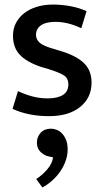

<svg xmlns="http://www.w3.org/2000/svg" viewBox="-20 -500 456 843"><path d="M337 -376Q305 -391 277.5 -397.5Q250 -404 223 -404Q181 -404 159.5 -388.5Q138 -373 138 -347Q138 -327 154 -312.5Q170 -298 220 -284L250 -275Q315 -255 348.5 -223Q382 -191 382 -137Q382 -71 332 -30.5Q282 10 195 10Q148 10 107.5 1.5Q67 -7 35 -22L59 -100Q88 -86 121 -77Q154 -68 189 -68Q232 -68 256 -83Q280 -98 280 -129Q280 -158 258.5 -170.5Q237 -183 192 -197L161 -206Q98 -227 67.5 -259Q37 -291 37 -343Q37 -374 50 -399Q63 -424 86 -442Q109 -460 141.5 -470Q174 -480 213 -480Q250 -480 288.5 -473Q327 -466 360 -451ZM195 187Q177 184 159.5 168.5Q142 153 142 126Q142 101 158.5 83Q175 65 204 65Q216 65 229 70Q242 75 252.5 86Q263 97 270 114Q277 131 277 156Q277 181 268.5 205.5Q260 230 245 252Q230 274 209.5 292.5Q189 311 166 323L139 286Q166 269 188 243Q210 217 213 191Z"/></svg>

Font: Mukta Mahee Medium
Style: Regular
Weight: 500
Designer: Shuchita Grover, Noopur Datye, Girish Dalvi, Yashodeep Gholap
Foundry: Ek Type
Version: Version 2.538;PS 1.000;hotconv 16.6.51;makeotf.lib2.5.65220;